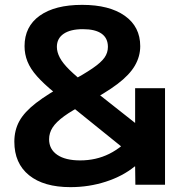

<svg xmlns="http://www.w3.org/2000/svg" viewBox="-20 -760 757 790"><path d="M270 10Q160 10 99.5 -39Q39 -88 39 -177Q39 -224 59.5 -261.5Q80 -299 128.5 -336.5Q177 -374 262 -420Q326 -455 361 -479Q396 -503 410 -523Q424 -543 424 -567Q424 -603 398 -621.5Q372 -640 321 -640Q270 -640 242 -621Q214 -602 214 -567Q214 -546 226 -523Q238 -500 266 -472.5Q294 -445 341 -408L583 -217L519 -125L203 -380Q159 -416 132 -446.5Q105 -477 93 -507Q81 -537 81 -570Q81 -651 143.5 -695.5Q206 -740 318 -740Q430 -740 493.5 -695Q557 -650 557 -570Q557 -528 535 -490Q513 -452 463.5 -414.5Q414 -377 332 -334Q277 -306 244 -282Q211 -258 196.5 -235.5Q182 -213 182 -187Q182 -146 215.5 -123Q249 -100 310 -100Q375 -100 429.5 -127Q484 -154 536 -213V-397H659V0H537L536 -75H534Q485 -35 415.5 -12.5Q346 10 270 10Z"/></svg>

Font: M PLUS 1
Style: Bold
Weight: 700
Designer: Coji Morishita
Foundry: UNDERFOREST DESIGN
Version: Version 1.001